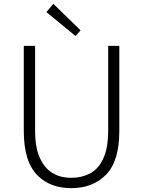

<svg xmlns="http://www.w3.org/2000/svg" viewBox="-20 -968 745 1001"><path d="M179 -50Q104 -122 104 -284V-729H163V-288Q163 -194 190 -140Q237 -41 352 -41Q405 -41 448 -63Q493 -86 518.5 -141.5Q544 -197 544 -288V-729H602V-284Q602 -128 533 -57.5Q464 13 352 13Q245 13 179 -50ZM222 -905 258 -948 400 -810 374 -780Z"/></svg>

Font: Merged Yaku Han JP Light
Style: Regular
Weight: 300
Designer: Ryoko NISHIZUKA 西塚涼子 (kana, bopomofo & ideographs); Paul D. Hunt (Latin, Greek & Cyrillic); Sandoll Communications 산돌커뮤니
Foundry: Adobe
Version: Version 2.004